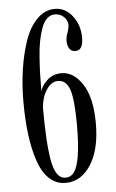

<svg xmlns="http://www.w3.org/2000/svg" viewBox="-52 -748 480 796"><g transform="rotate(-5 187.5 -349.5)"><path d="M190.4 11.7Q150.4 12.2 121.3 -14.9Q92.3 -42 75.7 -91.6Q59.1 -141.1 51.3 -202.6Q43.5 -264.2 43.5 -339.8Q43.5 -408.7 53 -472.7Q62.5 -536.6 81.3 -591.1Q100.1 -645.5 132.6 -678.2Q165 -710.9 206.5 -710.9Q250 -710.9 279.5 -672.9Q309.1 -634.8 309.1 -582Q309.1 -529.3 276.4 -529.3Q261.7 -529.3 252.7 -541Q243.7 -552.7 243.7 -574.7Q243.7 -589.8 250.5 -607.9Q257.3 -626 257.3 -639.6Q257.3 -658.7 242.2 -673.3Q227.1 -688 204.1 -688Q186 -688 171.9 -674.8Q157.7 -661.6 148.9 -636.7Q140.1 -611.8 134.5 -583.5Q128.9 -555.2 126.2 -516.1Q123.5 -477.1 122.6 -445.6Q121.6 -414.1 121.6 -373.5Q125 -395 149.4 -418.9Q173.8 -442.9 210.4 -442.9Q261.7 -442.9 298.3 -386.5Q335 -330.1 335 -222.7Q335 -115.7 294.7 -52.2Q254.4 11.2 190.4 11.7ZM189.9 -9.8Q212.4 -9.8 226.3 -28.3Q240.2 -46.9 248.3 -94.5Q256.3 -142.1 256.3 -221.7Q256.3 -327.6 242.4 -369.9Q228.5 -412.1 193.8 -412.1Q166.5 -412.1 146.2 -382.1Q126 -352.1 122.1 -308.6Q122.1 -152.3 136.5 -81.1Q150.9 -9.8 189.9 -9.8Z"/></g></svg>

Font: Imbue
Style: Regular
Weight: 400
Designer: Tyler Finck
Foundry: Etcetera Type Company
Version: Version 0.910